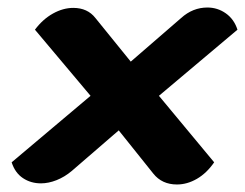

<svg xmlns="http://www.w3.org/2000/svg" viewBox="-20 -547 652 511"><path d="M221 -292 73 -468Q94 -496 121 -511Q148 -526 175 -526Q213 -526 234 -499L328 -383L462 -499Q493 -527 532 -527Q559 -527 581 -511.5Q603 -496 612 -468L403 -292L550 -115Q530 -86 504 -71Q478 -56 451 -56Q411 -56 388 -85L296 -200L171 -92Q152 -76 130.5 -67.5Q109 -59 89 -59Q62 -59 41 -73Q20 -87 11 -115Z"/></svg>

Font: K2D ExtraBold
Style: Italic
Weight: 800
Italic angle: -10°
Designer: Katatrad Aksorn Co.,Ltd.
Foundry: Cadson Demak Co.,Ltd.
Version: Version 1.000; ttfautohint (v1.6)